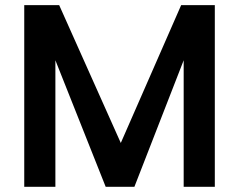

<svg xmlns="http://www.w3.org/2000/svg" viewBox="-20 -718 919 738"><path d="M73.2 0V-698.2H207.5L444.3 -168.5L676.3 -698.2H805.7V0H686V-486.3L496.6 0H386.2L192.9 -486.3V0Z"/></svg>

Font: SansationBold
Style: Bold
Weight: 700
Designer: Bernd Montag
Version: Version 1.301